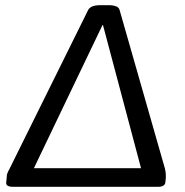

<svg xmlns="http://www.w3.org/2000/svg" viewBox="-20 -722 714 742"><path d="M31 0Q2 0 4 -17L6 -37Q6 -46 8.5 -52.5Q11 -59 18 -72L321 -684Q331 -702 368 -702H399Q437 -702 442 -684L617 -72Q620 -59 620.5 -52.5Q621 -46 621 -37L619 -17Q617 0 590 0ZM376 -625 111 -72H525L378 -625Z"/></svg>

Font: Asap Semi Expanded Semi Expanded Regular
Style: Italic
Weight: 400
Width: 6
Italic angle: -6°
Designer: Pablo Cosgaya
Foundry: Omnibus-Type
Version: Version 3.001; ttfautohint (v1.8.4.7-5d5b)